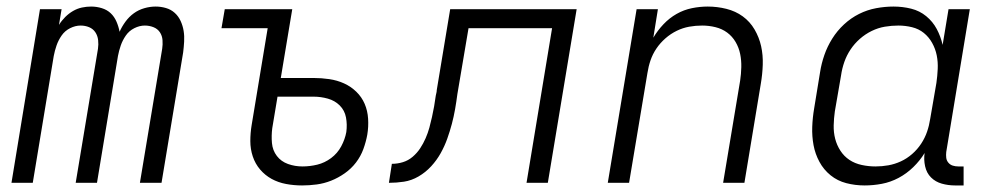

<svg xmlns="http://www.w3.org/2000/svg" viewBox="-20 -558 3040 586"><path d="M15 0 102 -530H168L160 -482Q168 -495 179 -506Q190 -517 203 -524.5Q216 -532 230 -535Q244 -538 258 -538Q275 -538 291 -533Q307 -528 318 -517.5Q329 -507 335.5 -492Q342 -477 345 -461Q352 -477 363 -492Q374 -507 388.5 -517.5Q403 -528 420.5 -533Q438 -538 455 -538Q471 -538 486.5 -533.5Q502 -529 513.5 -518.5Q525 -508 531.5 -493.5Q538 -479 540.5 -463.5Q543 -448 542 -431Q541 -414 539 -398L473 0H407L475 -409Q477 -422 476 -435.5Q475 -449 468 -459.5Q461 -470 448.5 -475Q436 -480 422 -480Q406 -480 390 -472Q374 -464 364 -449.5Q354 -435 348.5 -419Q343 -403 340 -387L276 0H211L279 -409Q281 -422 279.5 -435.5Q278 -449 271 -459.5Q264 -470 252 -475Q240 -480 226 -480Q210 -480 194 -472Q178 -464 168 -449.5Q158 -435 152.5 -419Q147 -403 144 -387L80 0Z M902 8Q877 8 853 3.5Q829 -1 809 -12Q789 -23 774 -40.5Q759 -58 751.5 -80.5Q744 -103 744 -127.5Q744 -152 748 -176L797 -472H656L666 -530H872L837 -320H937Q961 -320 985 -316.5Q1009 -313 1030 -303.5Q1051 -294 1067.5 -278Q1084 -262 1093 -241Q1102 -220 1103.5 -195.5Q1105 -171 1101 -147Q1097 -125 1089 -103Q1081 -81 1066.5 -62Q1052 -43 1032 -29Q1012 -15 990.5 -6.5Q969 2 946.5 5Q924 8 902 8ZM903 -50Q926 -50 948.5 -55.5Q971 -61 990.5 -75.5Q1010 -90 1021.5 -111.5Q1033 -133 1037 -155Q1040 -178 1036 -199.5Q1032 -221 1017 -236Q1002 -251 980.5 -257Q959 -263 937 -263H827L811 -167Q808 -144 810 -121.5Q812 -99 825 -82Q838 -65 859 -57.5Q880 -50 903 -50Z M1167 0 1176 -58Q1193 -58 1209.5 -63Q1226 -68 1239.5 -79.5Q1253 -91 1262.5 -105.5Q1272 -120 1279 -136Q1286 -152 1290.5 -168.5Q1295 -185 1298.5 -201Q1302 -217 1305 -233.5Q1308 -250 1310 -266Q1311 -271 1312 -275Q1313 -279 1313 -283L1354 -530H1740L1652 0H1587L1665 -472H1410L1376 -271Q1373 -248 1369 -225Q1365 -202 1359 -179.5Q1353 -157 1345 -134.5Q1337 -112 1325 -90.5Q1313 -69 1296 -50.5Q1279 -32 1257.5 -19.5Q1236 -7 1213 -3.5Q1190 0 1167 0Z M1835 0 1923 -530H1988L1974 -443Q1987 -465 2005 -484Q2023 -503 2045 -515.5Q2067 -528 2091.5 -533Q2116 -538 2140 -538Q2169 -538 2197 -531Q2225 -524 2247 -508Q2269 -492 2283 -468Q2297 -444 2303 -417Q2309 -390 2308 -360.5Q2307 -331 2302 -302L2252 0H2187L2239 -312Q2242 -332 2242.5 -353Q2243 -374 2239 -393.5Q2235 -413 2225 -430Q2215 -447 2199.5 -458.5Q2184 -470 2164 -475Q2144 -480 2123 -480Q2123 -480 2123 -480Q2123 -480 2123 -480Q2103 -480 2083.5 -476.5Q2064 -473 2045.5 -464Q2027 -455 2011 -441Q1995 -427 1983.5 -410Q1972 -393 1965.5 -374Q1959 -355 1956 -335L1900 0Z M2619 8Q2590 8 2563 1Q2536 -6 2515 -23Q2494 -40 2481 -64Q2468 -88 2463 -115Q2458 -142 2459 -170.5Q2460 -199 2465 -228L2483 -338Q2487 -364 2496 -390Q2505 -416 2520 -440Q2535 -464 2556 -483.5Q2577 -503 2602 -515.5Q2627 -528 2654 -533Q2681 -538 2707 -538Q2735 -538 2761 -531.5Q2787 -525 2807 -508.5Q2827 -492 2839 -469.5Q2851 -447 2857 -421L2875 -530H2940L2868 -94Q2867 -85 2868 -76.5Q2869 -68 2874.5 -61.5Q2880 -55 2888 -52.5Q2896 -50 2905 -50H2921V8H2895Q2874 8 2854.5 2.5Q2835 -3 2821.5 -16.5Q2808 -30 2803.5 -50.5Q2799 -71 2802 -91Q2788 -68 2767.5 -48Q2747 -28 2722.5 -15Q2698 -2 2671.5 3Q2645 8 2619 8ZM2652 -50Q2652 -50 2652 -50Q2652 -50 2652 -50Q2672 -50 2691.5 -53.5Q2711 -57 2729.5 -65.5Q2748 -74 2764 -88Q2780 -102 2791.5 -119.5Q2803 -137 2809.5 -156Q2816 -175 2819 -195L2838 -305Q2841 -326 2842 -347.5Q2843 -369 2839 -389Q2835 -409 2825 -427Q2815 -445 2799.5 -457.5Q2784 -470 2763.5 -475Q2743 -480 2722 -480Q2701 -480 2680.5 -476.5Q2660 -473 2640.5 -463.5Q2621 -454 2604.5 -439.5Q2588 -425 2576 -407Q2564 -389 2557 -369Q2550 -349 2547 -328L2528 -218Q2525 -197 2524.5 -175.5Q2524 -154 2529 -134.5Q2534 -115 2545 -98Q2556 -81 2572.5 -70Q2589 -59 2610 -54.5Q2631 -50 2652 -50Z"/></svg>

Font: Iosevka Curly Light Extended
Style: Italic
Weight: 300
Width: 7
Italic angle: -9°
Monospace: yes
Designer: Belleve Invis
Foundry: Belleve Invis
Version: Version 11.1.0; ttfautohint (v1.8.3)